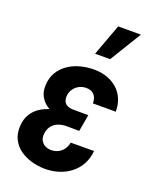

<svg xmlns="http://www.w3.org/2000/svg" viewBox="-147 -862 763 955"><g transform="rotate(20 235.0 -384.5)"><path d="M208 -287.6 316.4 -287.1 305.7 -225.6 233.9 -226.1Q210.9 -225.1 192.4 -217.3Q173.8 -209.5 161.6 -193.4Q149.4 -177.2 146.5 -153.8Q144.5 -139.6 147.9 -127.7Q151.4 -115.7 159.2 -106.9Q167 -98.1 178.5 -93.3Q189.9 -88.4 204.6 -87.9Q225.6 -87.9 242.7 -96.2Q259.8 -104.5 271 -120.1Q282.2 -135.7 286.1 -156.2L409.2 -156.7Q405.8 -115.7 387.9 -84.2Q370.1 -52.7 341.8 -31.2Q313.5 -9.8 278.1 0.7Q242.7 11.2 203.1 10.3Q168.5 9.3 135.3 -0.5Q102.1 -10.3 75.7 -29.3Q49.3 -48.3 34.4 -77.1Q19.5 -106 21 -145.5Q22.9 -184.1 39.3 -211.2Q55.7 -238.3 82.3 -255.1Q108.9 -272 141.4 -279.8Q173.8 -287.6 208 -287.6ZM310.5 -252 216.8 -252.9Q189.5 -253.4 163.1 -262Q136.7 -270.5 115.2 -286.4Q93.8 -302.2 81.5 -325.7Q69.3 -349.1 70.8 -379.9Q71.8 -421.4 90.3 -451.7Q108.9 -481.9 138.7 -501.5Q168.5 -521 204.8 -529.8Q241.2 -538.6 278.8 -537.6Q314.9 -536.6 345 -525.1Q375 -513.7 397.5 -492.9Q419.9 -472.2 431.9 -443.1Q443.8 -414.1 443.8 -377.4H322.8Q322.8 -395.5 316.7 -409.2Q310.5 -422.9 298.1 -430.4Q285.6 -438 266.6 -438.5Q247.1 -438.5 230.2 -430.2Q213.4 -421.9 202.1 -406.7Q190.9 -391.6 188 -372.1Q186.5 -358.9 189 -348.4Q191.4 -337.9 197.5 -330.8Q203.6 -323.7 213.6 -319.8Q223.6 -315.9 236.3 -314.9L321.3 -314.5ZM248.5 -613.3 310.1 -780.3H430.2L328.1 -613.3Z"/></g></svg>

Font: Roboto Condensed SemiBold
Style: Italic
Weight: 600
Italic angle: -12°
Designer: Christian Robertson
Foundry: Google
Version: Version 3.008; 2023